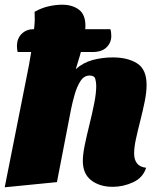

<svg xmlns="http://www.w3.org/2000/svg" viewBox="-31 -774 665 816"><path d="M448 20Q393 20 357 -7.5Q321 -35 321 -90Q321 -118 329.5 -159Q338 -200 349.5 -246Q361 -292 369.5 -335Q378 -378 378 -409Q378 -424 374 -438.5Q370 -453 350 -453Q326 -453 311 -429.5Q296 -406 286.5 -373Q277 -340 271 -310L211 0L-11 22L80 -436Q93 -498 102.5 -558.5Q112 -619 116 -674Q117 -687 116.5 -699.5Q116 -712 116 -724Q147 -741 177 -747.5Q207 -754 233 -754Q277 -754 305 -732.5Q333 -711 332 -661Q331 -625 321 -584Q311 -543 291 -480Q322 -508 363 -519Q404 -530 449 -530Q512 -530 552 -504.5Q592 -479 592 -413Q592 -382 584 -342.5Q576 -303 565.5 -262Q555 -221 547 -184.5Q539 -148 539 -122Q539 -96 551 -80Q563 -64 590 -61Q577 -19 535 0.5Q493 20 448 20ZM44 -553Q42 -561 41.5 -568.5Q41 -576 41 -581Q42 -612 62 -631Q82 -650 112 -650H438Q440 -644 441 -636.5Q442 -629 442 -621Q442 -593 422 -573Q402 -553 363 -553Z"/></svg>

Font: Sansita Swashed Black
Style: Regular
Weight: 900
Designer: Pablo Cosgaya
Foundry: Omnibus-Type
Version: Version 1.003; ttfautohint (v1.8.3)